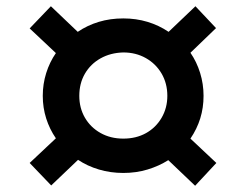

<svg xmlns="http://www.w3.org/2000/svg" viewBox="-20 -553 788 615"><path d="M144 41 75 -31 159 -110Q139 -139 128 -173.5Q117 -208 117 -246Q117 -284 128 -319Q139 -354 159 -383L75 -462L143 -533L229 -451Q260 -472 296.5 -483Q333 -494 375 -494Q416 -494 452.5 -483Q489 -472 520 -451L606 -533L672 -463L590 -384Q610 -355 621 -319.5Q632 -284 632 -246Q632 -208 621.5 -174Q611 -140 590 -109L673 -31L605 42L519 -40Q489 -21 452.5 -10Q416 1 375 1Q334 1 297 -10Q260 -21 230 -41ZM375 -109Q416 -109 447.5 -126.5Q479 -144 497.5 -175.5Q516 -207 516 -246Q516 -286 497.5 -317.5Q479 -349 447 -367Q415 -385 375 -385Q334 -384 302 -366Q270 -348 252 -317Q234 -286 234 -246Q234 -207 252 -176Q270 -145 302 -127Q334 -109 375 -109Z"/></svg>

Font: Nunito Sans 10pt Expanded ExtraBold
Style: Italic
Weight: 800
Width: 7
Italic angle: -9°
Designer: Vernon Adams
Foundry: Vernon Adams
Version: Version 3.101;gftools[0.9.27]